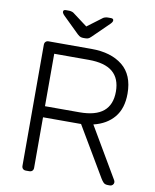

<svg xmlns="http://www.w3.org/2000/svg" viewBox="-95 -952 829 1024"><g transform="rotate(10 320.0 -440.0)"><path d="M116 0Q106 0 100 -6Q94 -12 94 -22V-677Q94 -688 100 -694Q106 -700 116 -700H349Q454 -700 516.5 -650Q579 -600 579 -498Q579 -418 539 -370Q499 -322 428 -305L589 -31Q592 -25 592 -20Q592 -12 586 -6Q580 0 572 0H560Q544 0 536 -8.5Q528 -17 522 -27L363 -296H157V-22Q157 -12 151 -6Q145 0 134 0ZM157 -356H344Q431 -356 473.5 -391.5Q516 -427 516 -498Q516 -569 473.5 -604.5Q431 -640 344 -640H157ZM295 -750Q288 -750 281 -752Q274 -754 263 -764L176 -849Q164 -861 164 -869Q164 -880 178 -880H195Q201 -880 208.5 -878Q216 -876 220 -873L300 -813L380 -873Q384 -876 391.5 -878Q399 -880 405 -880H422Q436 -880 436 -869Q436 -861 424 -849L337 -764Q327 -754 320 -752Q313 -750 305 -750Z"/></g></svg>

Font: Rubik Light Light
Style: Regular
Weight: 300
Version: Version 2.101